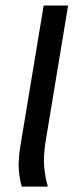

<svg xmlns="http://www.w3.org/2000/svg" viewBox="-20 -687 273 707"><path d="M60 0Q51.7 -29.2 49.2 -62.5Q46.7 -95.8 55 -149.2L140.8 -666.7H230.8L147.5 -163.3Q139.2 -109.2 142.9 -70.4Q146.7 -31.7 155 -5V0Z"/></svg>

Font: Familjen Grotesk GF
Style: Italic
Weight: 400
Designer: Anders Wikstroem, Jonas Baeckman, Matilda Gysing, Kristian Moeller
Foundry: Familjen STHML AB
Version: Version 2.000; Beta; Release 4; Build 6